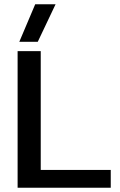

<svg xmlns="http://www.w3.org/2000/svg" viewBox="-20 -885 565 905"><path d="M146 -865H242L158 -688H71ZM63 -644H172V-84H502V0H63Z"/></svg>

Font: Kanit
Style: Regular
Weight: 400
Designer: Katatrad Team
Foundry: Cadson Demak
Version: Version 1.001